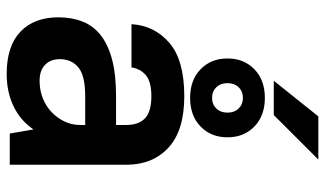

<svg xmlns="http://www.w3.org/2000/svg" viewBox="-214 -726 949 560"><g transform="rotate(90 260.0 -445.5)"><path d="M319 -900H445L315 -770H215ZM195 9Q114 9 72 -31Q30 -71 30 -142Q30 -181 42.5 -212.5Q55 -244 82.5 -265.5Q110 -287 153.5 -298.5Q197 -310 260 -310H344V-340Q344 -376 324.5 -394.5Q305 -413 260 -413Q218 -413 199 -397Q180 -381 176 -355H50Q54 -422 104.5 -465.5Q155 -509 260 -509Q360 -509 410 -463Q460 -417 460 -340V0H369L357 -69Q331 -31 289.5 -11Q248 9 195 9ZM215 -87Q243 -87 266.5 -96.5Q290 -106 307 -122.5Q324 -139 334 -160Q344 -181 344 -205V-220H260Q200 -220 176 -200Q152 -180 152 -146Q152 -119 168.5 -103Q185 -87 215 -87ZM265 -526Q213 -526 181.5 -556.5Q150 -587 150 -635Q150 -683 181.5 -713.5Q213 -744 265 -744Q317 -744 348.5 -713.5Q380 -683 380 -635Q380 -587 348.5 -556.5Q317 -526 265 -526ZM265 -590Q284 -590 296 -602.5Q308 -615 308 -635Q308 -655 296 -667.5Q284 -680 265 -680Q246 -680 234 -667.5Q222 -655 222 -635Q222 -615 234 -602.5Q246 -590 265 -590Z"/></g></svg>

Font: Retni Sans
Style: Bold
Weight: 700
Designer: Vitaly Kuzmin
Foundry: ParaType Ltd.
Version: Version 1.00;March 2, 2019;FontCreator 11.5.0.2425 64-bit; t